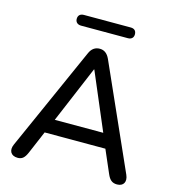

<svg xmlns="http://www.w3.org/2000/svg" viewBox="-126 -979 988 1090"><g transform="rotate(15 368.0 -433.5)"><path d="M507 -811C528 -811 540 -823 540 -842C540 -863 528 -874 507 -874H232C211 -874 198 -863 198 -842C198 -823 211 -811 232 -811ZM78 7C104 7 118 -6 132 -38L189 -172H546L604 -38C617 -8 632 7 662 7C700 7 716 -22 699 -60L428 -668C414 -699 394 -712 369 -712C343 -712 322 -699 309 -668L38 -60C21 -22 38 7 78 7ZM369 -590 511 -256H226L367 -590Z"/></g></svg>

Font: Nunito SemiBold
Style: Regular
Weight: 600
Designer: Vernon Adams
Foundry: Vernon Adams
Version: Version 3.602